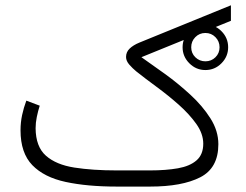

<svg xmlns="http://www.w3.org/2000/svg" viewBox="-20 -688 906 708"><path d="M653.3 -513.7Q653.3 -548.3 678.2 -573Q703.1 -597.7 737.3 -597.7Q772 -597.7 796.6 -573Q821.3 -548.3 821.3 -513.7Q821.3 -479.5 796.6 -454.6Q772 -429.7 737.3 -429.7Q703.1 -429.7 678.2 -454.6Q653.3 -479.5 653.3 -513.7ZM685.1 -513.7Q685.1 -491.7 700.4 -476.8Q715.8 -461.9 737.3 -461.9Q759.3 -461.9 774.4 -476.8Q789.6 -491.7 789.6 -513.7Q789.6 -535.6 774.4 -551Q759.3 -566.4 737.3 -566.4Q715.3 -566.4 700.2 -551Q685.1 -535.6 685.1 -513.7ZM533.7 0H410.2Q301.8 0 222.2 -17.1Q142.6 -34.2 99.1 -79.1Q55.7 -124 55.7 -207.5Q55.7 -236.3 61.5 -263.7Q67.4 -291 77.1 -316.9L126.5 -298.3Q120.1 -278.3 115.7 -256.8Q111.3 -235.4 111.3 -215.3Q111.8 -147 149.4 -113.8Q187 -80.6 254.2 -70.1Q321.3 -59.6 410.2 -59.6H533.2Q591.8 -59.6 636 -67.4Q680.2 -75.2 704.8 -96.7Q729.5 -118.2 729.5 -158.2Q729.5 -194.8 703.9 -231Q678.2 -267.1 639.2 -301.8Q600.1 -336.4 557.9 -367.4Q515.6 -398.4 482.4 -424.8Q468.8 -436 456.8 -449.7Q444.8 -463.4 444.8 -478Q444.8 -496.1 458 -508.8Q471.2 -521.5 493.7 -530.8L831.5 -668.5V-611.3L501.5 -477.1Q540 -450.2 588.4 -415.3Q636.7 -380.4 681.6 -339.1Q726.6 -297.9 755.9 -251.7Q785.2 -205.6 785.2 -156.2Q785.2 -68.4 718.3 -34.2Q651.4 0 533.7 0Z"/></svg>

Font: Vazirmatn RD UI FD ExtraLight
Style: Regular
Weight: 200
Designer: Saber Rastikerdar
Foundry: Saber Rastikerdar
Version: Version 33.003